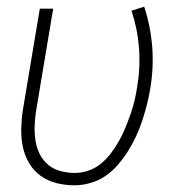

<svg xmlns="http://www.w3.org/2000/svg" viewBox="-20 -546 540 574"><path d="M203 8Q175 8 149 1.5Q123 -5 102 -20Q81 -35 67.5 -57.5Q54 -80 48.5 -106Q43 -132 43.5 -160Q44 -188 48 -215L99 -520H139L87 -209Q84 -188 83.5 -166Q83 -144 86.5 -123Q90 -102 99.5 -84Q109 -66 124.5 -53Q140 -40 161 -34.5Q182 -29 204 -29Q224 -29 244.5 -36Q265 -43 282 -57Q299 -71 312.5 -89Q326 -107 336.5 -126Q347 -145 355 -164.5Q363 -184 370 -204Q377 -224 382 -244.5Q387 -265 390 -286Q400 -345 395.5 -403Q391 -461 373 -514L411 -526Q430 -469 435 -406.5Q440 -344 429 -280Q425 -256 419 -232.5Q413 -209 405.5 -186Q398 -163 387.5 -140Q377 -117 363.5 -95.5Q350 -74 333.5 -54.5Q317 -35 296 -20.5Q275 -6 250.5 1Q226 8 203 8Z"/></svg>

Font: Iosevka Extralight
Style: Italic
Weight: 200
Italic angle: -9°
Monospace: yes
Designer: Belleve Invis
Foundry: Belleve Invis
Version: Version 32.5.0; ttfautohint (v1.8.4)